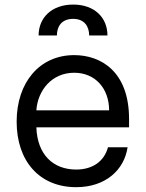

<svg xmlns="http://www.w3.org/2000/svg" viewBox="-20 -788 622 820"><path d="M305.4 11.4C431.1 11.4 510.7 -62.5 524.9 -159.1H441.1C425.4 -99.4 375.7 -63.9 305.4 -63.9C207 -63.9 139.2 -127.5 135.3 -244.3H531.2V-279.8C531.2 -483 410.5 -552.6 296.9 -552.6C149.1 -552.6 51.1 -436.1 51.1 -268.5C51.1 -100.9 147.7 11.4 305.4 11.4ZM135.3 -316.8C141 -401.6 201 -477.3 296.9 -477.3C387.8 -477.3 446 -409.1 446 -316.8ZM144.9 -636.4H223C223 -673.3 241.5 -707.4 292.6 -707.4C340.9 -707.4 360.8 -674.7 360.8 -636.4H438.9C438.9 -713.1 383.5 -768.5 292.6 -768.5C201.7 -768.5 144.9 -713.1 144.9 -636.4Z"/></svg>

Font: Margiela Sans
Style: Regular
Weight: 400
Designer: Stefan Endress, Andreas Faust
Version: Version 1.100;FEAKit 1.0